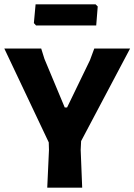

<svg xmlns="http://www.w3.org/2000/svg" viewBox="-21 -870 623 890"><path d="M422 -850 432 -840 425 -752H146L136 -763L144 -850ZM582 -645 355 -216 353 -175 360 0H198L206 -175L205 -210L-1 -645H170L185 -597L279 -372H290L396 -591L416 -645Z"/></svg>

Font: Alegreya Sans ExtraBold
Style: Regular
Weight: 800
Designer: Juan Pablo del Peral
Foundry: Huerta Tipografica
Version: Version 2.007